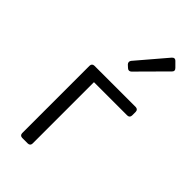

<svg xmlns="http://www.w3.org/2000/svg" viewBox="-230 -801 865 865"><g transform="rotate(45 202.5 -369.0)"><path d="M204.1 -570.3 215.8 -559.6C222.7 -552.7 231.4 -552.7 238.3 -559.6L367.2 -689.5C374 -696.3 374 -703.1 366.2 -710.9L343.8 -733.4C335.9 -741.2 328.1 -739.3 321.3 -731.4L203.1 -592.8C197.3 -585.9 197.3 -577.1 204.1 -570.3ZM85.9 -444.3V-15.6C85.9 -5.9 91.8 0 101.6 0H136.7C146.5 0 152.3 -5.9 152.3 -15.6V-406.2H364.3C374 -406.2 379.9 -412.1 379.9 -421.9V-444.3C379.9 -454.1 374 -460 364.3 -460H101.6C91.8 -460 85.9 -454.1 85.9 -444.3Z"/></g></svg>

Font: Ed Sans Neue Light
Style: Regular
Weight: 300
Designer: Stephen Hutchings
Version: Version 1.004;PS 001.004;hotconv 1.0.88;makeotf.lib2.5.64775